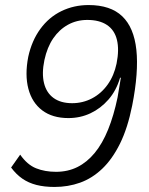

<svg xmlns="http://www.w3.org/2000/svg" viewBox="-20 -733 589 761"><path d="M196 8Q156 8 124.5 0Q93 -8 68.5 -25Q44 -42 24 -69L60 -120Q88 -80 123 -66Q158 -52 202 -52Q249 -52 287 -71Q325 -90 355.5 -127Q386 -164 408.5 -219.5Q431 -275 446 -347L459 -425H456Q441 -374 410 -338.5Q379 -303 338.5 -284Q298 -265 251 -265Q188 -265 147.5 -295.5Q107 -326 92.5 -381Q78 -436 92 -508Q106 -572 140 -618.5Q174 -665 223.5 -689Q273 -713 331 -713Q418 -713 464.5 -668.5Q511 -624 520.5 -535.5Q530 -447 504 -315Q486 -225 455.5 -163.5Q425 -102 385 -64Q345 -26 297.5 -9Q250 8 196 8ZM266 -324Q308 -324 344.5 -343Q381 -362 406.5 -397.5Q432 -433 442 -481Q453 -536 443.5 -575Q434 -614 404 -634Q374 -654 326 -654Q284 -654 249.5 -635Q215 -616 191 -581Q167 -546 156 -495Q145 -442 154.5 -403.5Q164 -365 192.5 -344.5Q221 -324 266 -324Z"/></svg>

Font: Nunito Sans 7pt SemiCondensed Light
Style: Italic
Weight: 300
Width: 4
Italic angle: -9°
Designer: Vernon Adams
Foundry: Vernon Adams
Version: Version 3.101;gftools[0.9.27]